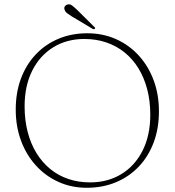

<svg xmlns="http://www.w3.org/2000/svg" viewBox="-20 -872 828 909"><path d="M393 -714.5Q467 -714.5 529.2 -686.8Q591.5 -659 637 -609Q682.5 -559 707.5 -491.8Q732.5 -424.5 732.5 -345Q732.5 -264 707.5 -197.5Q682.5 -131 636.8 -83Q591 -35 528.5 -9Q466 17 391 17Q318 17 256.8 -10.8Q195.5 -38.5 150 -88.5Q104.5 -138.5 79.5 -206Q54.5 -273.5 54.5 -353Q54.5 -434 79.2 -500.2Q104 -566.5 149.5 -614.5Q195 -662.5 257 -688.5Q319 -714.5 393 -714.5ZM691.5 -329Q691.5 -394 676.8 -449.8Q662 -505.5 635 -549.2Q608 -593 569.5 -624Q531 -655 483 -671.2Q435 -687.5 379.5 -687.5Q296.5 -687.5 232.8 -648.5Q169 -609.5 132.8 -537.8Q96.5 -466 96.5 -368.5Q96.5 -303 111 -247.2Q125.5 -191.5 152.5 -147.5Q179.5 -103.5 217.5 -72.2Q255.5 -41 303.2 -24.8Q351 -8.5 406 -8.5Q490 -8.5 554.2 -47.5Q618.5 -86.5 655 -158.8Q691.5 -231 691.5 -329ZM347 -823.5 425.5 -745.5Q428 -744 429.8 -741.2Q431.5 -738.5 429 -736Q427 -734 424 -734Q421 -734 418.5 -735.5L319.5 -794.5Q307 -802.5 297.8 -809.5Q288.5 -816.5 286 -826Q282.5 -833.5 286.2 -840.5Q290 -847.5 299 -850.5Q310.5 -854 321.2 -846Q332 -838 347 -823.5Z"/></svg>

Font: Fraunces Thin
Style: Regular
Weight: 250
Version: Version 1.000;[b76b70a41]